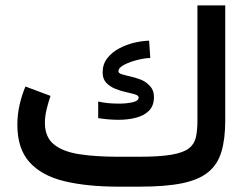

<svg xmlns="http://www.w3.org/2000/svg" viewBox="-20 -698 934 718"><path d="M422.9 -111.8H498Q576.2 -111.8 620.8 -119.4Q665.5 -127 686.3 -143.1Q707 -159.2 712.6 -184.8Q718.3 -210.4 718.3 -246.1V-677.7H822.3V-247.6Q822.3 -177.7 807.9 -130.1Q793.5 -82.5 758.3 -54Q723.1 -25.4 661.1 -12.7Q599.1 0 503.4 0H422.9Q305.2 0 220.5 -20.5Q135.7 -41 90.3 -91.6Q44.9 -142.1 44.9 -231.4Q44.9 -269.5 53.2 -305.9Q61.5 -342.3 75.2 -374.5L168.9 -339.4Q161.1 -316.9 154.5 -290Q147.9 -263.2 147.9 -238.8Q147.9 -185.5 181.4 -158.2Q214.8 -130.9 276.6 -121.3Q338.4 -111.8 422.9 -111.8ZM347.2 -318.4Q379.9 -310.5 425.3 -310.5Q454.1 -310.5 476.3 -315.7Q498.5 -320.8 498.5 -333.5Q498.5 -340.8 484.9 -345Q471.2 -349.1 451.2 -353.5Q431.2 -357.9 411.1 -366Q391.1 -374 377.4 -388.4Q363.8 -402.8 363.8 -427.2Q363.8 -458 381.3 -480.5Q398.9 -502.9 426.3 -517.3Q453.6 -531.7 483.4 -538.6Q513.2 -545.4 537.6 -545.9L542 -481Q522.9 -481 494.9 -474.1Q466.8 -467.3 444.8 -456.1Q422.9 -444.8 422.9 -431.2Q422.9 -424.3 435.3 -420.4Q447.8 -416.5 466.3 -412.4Q484.9 -408.2 504.2 -401.1Q523.4 -394 536.6 -380.4Q555.7 -363.3 555.7 -335.4Q555.7 -302.2 536.9 -283.7Q518.1 -265.1 488 -257.6Q458 -250 423.3 -250Q404.3 -250 384.8 -251.7Q365.2 -253.4 347.2 -256.3Z"/></svg>

Font: Vazirmatn FD NL Medium
Style: Regular
Weight: 500
Designer: Saber Rastikerdar
Foundry: Saber Rastikerdar
Version: Version 33.003